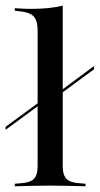

<svg xmlns="http://www.w3.org/2000/svg" viewBox="-22 -652 350 672"><path d="M-2.4 -197.6V-208.1L149.2 -319.4V-308.9ZM158.1 -300V-310.5L307.3 -421V-409.7ZM153.2 -2.4Q121 -2.4 92.3 -1.6Q63.7 -0.8 29.8 0V-8.9L48.4 -10.5Q82.3 -12.1 96 -25.4Q109.7 -38.7 109.7 -70.2V-207.3H197.6V-70.2Q197.6 -38.7 211.3 -25.4Q225 -12.1 258.9 -10.5L277.4 -8.9V0Q243.5 -0.8 214.9 -1.6Q186.3 -2.4 153.2 -2.4ZM109.7 -207.3V-544.4Q109.7 -579.8 95.6 -594.8Q81.5 -609.7 43.5 -612.9L29.8 -614.5V-623.4Q50 -621.8 62.5 -621.4Q75 -621 88.7 -621Q120.2 -621 147.6 -623.8Q175 -626.6 197.6 -632.3V-623.4V-207.3Z"/></svg>

Font: Playfair 144pt SemiExpanded Medium
Style: Regular
Weight: 500
Width: 6
Designer: Claus Eggers Sørensen
Foundry: Claus Eggers Sørensen
Version: Version 2.203